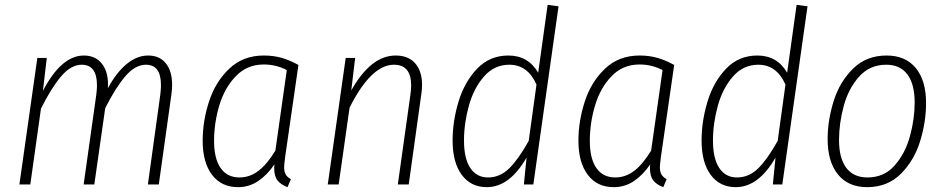

<svg xmlns="http://www.w3.org/2000/svg" viewBox="-20 -761 3893 792"><path d="M690 -410Q690 -392 687 -371L635 0H590L641 -369Q644 -392 644 -410Q644 -494 582 -494Q538 -494 497.5 -447Q457 -400 414 -315L369 0H325L377 -369Q380 -392 380 -409Q380 -494 317 -494Q273 -494 232.5 -446.5Q192 -399 149 -313L105 0H60L134 -522H173L157 -386Q233 -532 326 -532Q375 -532 402 -496Q429 -460 425 -397Q460 -462 502.5 -497Q545 -532 591 -532Q638 -532 664 -500Q690 -468 690 -410Z M1211 -493 1156 -112Q1152 -80 1152 -71Q1152 -53 1158.5 -41.5Q1165 -30 1180 -22L1166 11Q1139 1 1125 -16.5Q1111 -34 1111 -68L1112 -83Q1083 -40 1045.5 -14.5Q1008 11 962 11Q893 11 854.5 -40Q816 -91 816 -180Q816 -262 842.5 -343Q869 -424 926 -478Q983 -532 1068 -532Q1109 -532 1143 -522Q1177 -512 1211 -493ZM863 -180Q863 -107 890 -68Q917 -29 968 -29Q1011 -29 1047 -57Q1083 -85 1116 -140L1163 -472Q1119 -495 1068 -495Q999 -495 952.5 -446.5Q906 -398 884.5 -325.5Q863 -253 863 -180Z M1721 -410Q1721 -393 1718 -373L1666 0H1621L1673 -371Q1676 -392 1676 -409Q1676 -494 1605 -494Q1511 -494 1422 -317L1377 0H1332L1406 -522H1445L1429 -388Q1510 -532 1612 -532Q1664 -532 1692.5 -500Q1721 -468 1721 -410Z M2284 -735 2180 0H2141L2152 -111Q2082 11 1988 11Q1922 11 1884.5 -40Q1847 -91 1847 -181Q1847 -261 1871.5 -342Q1896 -423 1948 -477.5Q2000 -532 2077 -532Q2159 -532 2200 -461L2239 -741ZM1894 -181Q1894 -107 1920 -68Q1946 -29 1993 -29Q2043 -29 2081.5 -67.5Q2120 -106 2161 -180L2193 -412Q2157 -494 2081 -494Q2019 -494 1976.5 -445.5Q1934 -397 1914 -324.5Q1894 -252 1894 -181Z M2761 -493 2706 -112Q2702 -80 2702 -71Q2702 -53 2708.5 -41.5Q2715 -30 2730 -22L2716 11Q2689 1 2675 -16.5Q2661 -34 2661 -68L2662 -83Q2633 -40 2595.5 -14.5Q2558 11 2512 11Q2443 11 2404.5 -40Q2366 -91 2366 -180Q2366 -262 2392.5 -343Q2419 -424 2476 -478Q2533 -532 2618 -532Q2659 -532 2693 -522Q2727 -512 2761 -493ZM2413 -180Q2413 -107 2440 -68Q2467 -29 2518 -29Q2561 -29 2597 -57Q2633 -85 2666 -140L2713 -472Q2669 -495 2618 -495Q2549 -495 2502.5 -446.5Q2456 -398 2434.5 -325.5Q2413 -253 2413 -180Z M3311 -735 3207 0H3168L3179 -111Q3109 11 3015 11Q2949 11 2911.5 -40Q2874 -91 2874 -181Q2874 -261 2898.5 -342Q2923 -423 2975 -477.5Q3027 -532 3104 -532Q3186 -532 3227 -461L3266 -741ZM2921 -181Q2921 -107 2947 -68Q2973 -29 3020 -29Q3070 -29 3108.5 -67.5Q3147 -106 3188 -180L3220 -412Q3184 -494 3108 -494Q3046 -494 3003.5 -445.5Q2961 -397 2941 -324.5Q2921 -252 2921 -181Z M3394 -187Q3394 -265 3419 -344.5Q3444 -424 3499 -478Q3554 -532 3637 -532Q3715 -532 3757.5 -480.5Q3800 -429 3800 -336Q3800 -258 3775.5 -178.5Q3751 -99 3696 -44Q3641 11 3557 11Q3479 11 3436.5 -41.5Q3394 -94 3394 -187ZM3753 -338Q3753 -414 3723 -454Q3693 -494 3636 -494Q3567 -494 3523 -444Q3479 -394 3460 -322.5Q3441 -251 3441 -184Q3441 -108 3471 -68.5Q3501 -29 3558 -29Q3627 -29 3670.5 -78.5Q3714 -128 3733.5 -199Q3753 -270 3753 -338Z"/></svg>

Font: Fira Sans Condensed ExtraLight
Style: Italic
Weight: 275
Width: 3
Italic angle: -8°
Designer: Carrois Corporate & Edenspiekermann AG
Foundry: Carrois Corporate GbR & Edenspiekermann AG
Version: Version 4.203